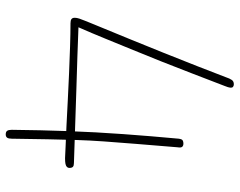

<svg xmlns="http://www.w3.org/2000/svg" viewBox="-103 -715 836 670"><g transform="rotate(90 315.0 -380.0)"><path d="M532 -189Q519 -190 489 -191Q459 -192 418.5 -194Q378 -196 331 -198.5Q284 -201 235.5 -203Q187 -205 142 -206.5Q97 -208 61 -208Q51 -208 46.5 -211.5Q42 -215 42 -223Q42 -230 45 -239Q48 -248 52 -257.5Q56 -267 59 -275Q63 -285 78.5 -322.5Q94 -360 116.5 -415Q139 -470 163.5 -531Q188 -592 210.5 -649.5Q233 -707 249 -749Q254 -764 259 -771Q264 -778 274 -778Q279 -778 282.5 -775.5Q286 -773 286 -768Q286 -764 284 -757Q282 -750 280 -746Q256 -684 235 -629Q214 -574 194 -524Q174 -474 154.5 -426.5Q135 -379 115.5 -331Q96 -283 74 -233L70 -236Q170 -232 291.5 -228.5Q413 -225 549 -220Q558 -220 562 -216.5Q566 -213 566 -204Q566 -199 562.5 -195.5Q559 -192 552 -190.5Q545 -189 532 -189ZM449 18Q440 18 436.5 13Q433 8 433 -3Q434 -103 437.5 -199.5Q441 -296 448 -392.5Q455 -489 464 -586Q465 -592 466.5 -595.5Q468 -599 472 -600.5Q476 -602 481 -602Q489 -602 492.5 -597.5Q496 -593 494 -582Q487 -497 482 -435.5Q477 -374 473.5 -324.5Q470 -275 468.5 -228.5Q467 -182 466 -128Q465 -74 464 -3Q464 8 460.5 13Q457 18 449 18Z"/></g></svg>

Font: Playpen Sans Thin
Style: Regular
Weight: 250
Designer: Laura Meseguer, Veronika Burian, José Scaglione
Foundry: TypeTogether
Version: Version 1.001